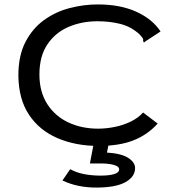

<svg xmlns="http://www.w3.org/2000/svg" viewBox="-20 -649 790 867"><path d="M426 10Q321 10 239 -25.5Q157 -61 110.5 -131.5Q64 -202 63 -308Q63 -398 95 -459.5Q127 -521 179 -558.5Q231 -596 294.5 -612.5Q358 -629 421 -629Q523 -629 595.5 -596Q668 -563 705 -507L638 -463L630 -457L626 -464Q628 -471 624 -477Q620 -483 609 -495Q571 -529 523.5 -541Q476 -553 420 -553Q349 -553 289.5 -527.5Q230 -502 194 -448.5Q158 -395 158 -313Q158 -234 193.5 -179Q229 -124 289 -96Q349 -68 423 -68Q460 -68 499 -76Q538 -84 571.5 -100.5Q605 -117 626 -141L692 -91Q646 -40 582 -15Q518 10 426 10ZM414 198Q374 198 336 190.5Q298 183 262 166L297 115Q326 131 361 137.5Q396 144 434 144Q474 144 496 137Q518 130 518 116Q518 102 493.5 95.5Q469 89 433 89H386L403 0H471L463 40Q528 44 559 64Q590 84 590 110Q590 149 546.5 173.5Q503 198 414 198Z"/></svg>

Font: Inconsolata ExtraExpanded Medium
Style: Regular
Weight: 500
Width: 8
Monospace: yes
Designer: Raph Levien, Cyreal, Brenton Simpson
Foundry: Raph Levien, Cyreal, Google
Version: Version 3.001; ttfautohint (v1.8.2.53-6de2)